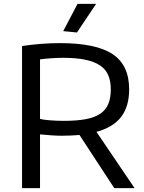

<svg xmlns="http://www.w3.org/2000/svg" viewBox="-20 -973 745 993"><path d="M391 -275Q369 -273 346 -272Q323 -271 298 -271Q276 -271 246.5 -273Q217 -275 187 -278V0H94V-735Q196 -750 289 -750Q477 -750 562.5 -693Q648 -636 648 -511Q648 -423 607 -369Q566 -315 479 -291L676 0H571ZM310 -348Q376 -348 422.5 -356.5Q469 -365 498 -384.5Q527 -404 540 -435Q553 -466 553 -511Q553 -554 539.5 -585Q526 -616 496 -635.5Q466 -655 419 -664.5Q372 -674 306 -674Q276 -674 242.5 -671.5Q209 -669 187 -666V-358Q200 -354 235.5 -351Q271 -348 310 -348ZM307 -812 381 -953H477L378 -805Z"/></svg>

Font: Encode Sans Wide
Style: Regular
Weight: 400
Designer: Pablo Impallari, Andres Torresi
Foundry: Pablo Impallari, Andres Torresi
Version: Version 1.000; ttfautohint (v1.00) -l 8 -r 50 -G 200 -x 14 -